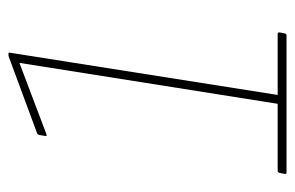

<svg xmlns="http://www.w3.org/2000/svg" viewBox="-142 -557 699 455"><g transform="rotate(-90 207.5 -329.5)"><path d="M26 0Q22 0 23 -5L25 -15Q26 -21 30 -21H189L286 -633L117 -569Q111 -567 113 -573L115 -585Q116 -590 119 -591L300 -658Q303 -659 305 -659H308Q311 -659 310 -655L210 -21H355Q359 -21 358 -15L356 -5Q355 0 351 0Z"/></g></svg>

Font: Sofia Sans Semi Condensed Thin
Style: Italic
Weight: 250
Italic angle: -9°
Version: Version 4.100